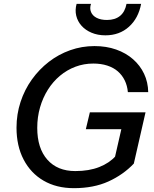

<svg xmlns="http://www.w3.org/2000/svg" viewBox="-20 -970 804 1000"><path d="M365 10Q274 10 207 -29Q140 -68 103 -139Q66 -210 66 -305Q66 -375 87 -439Q108 -503 146 -556Q184 -609 234.5 -648Q285 -687 345.5 -708.5Q406 -730 472 -730Q534 -730 585 -712Q636 -694 673 -661.5Q710 -629 730.5 -585.5Q751 -542 752 -490H646Q643 -524 629.5 -551.5Q616 -579 593.5 -598.5Q571 -618 538.5 -628.5Q506 -639 466 -639Q417 -639 373 -622.5Q329 -606 292.5 -575.5Q256 -545 229.5 -503Q203 -461 188.5 -410.5Q174 -360 174 -304Q174 -198 226.5 -138.5Q279 -79 372 -79Q444 -79 497 -100Q550 -121 582 -157L677 -118Q622 -60 545 -25Q468 10 365 10ZM571 -118 619 -328 642 -297H427L448 -385H738L677 -118ZM529 -786Q489 -786 457 -799.5Q425 -813 404.5 -836Q384 -859 377 -888.5Q370 -918 379 -950H454Q446 -927 454 -907.5Q462 -888 483.5 -877Q505 -866 537 -866Q579 -866 605 -887Q631 -908 639 -950H715Q701 -875 651.5 -830.5Q602 -786 529 -786Z"/></svg>

Font: Instrument Sans Medium
Style: Italic
Weight: 500
Italic angle: -13°
Designer: Rodrigo Fuenzalida
Foundry: fragTYPE
Version: Version 1.000;gftools[0.9.28]